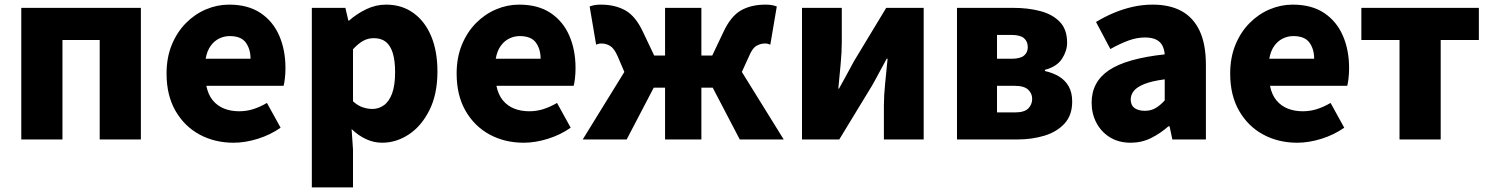

<svg xmlns="http://www.w3.org/2000/svg" viewBox="-20 -603 6443 830"><path d="M72 0V-569H589V0H411V-430H250V0Z M990 14Q908 14 842.5 -21.5Q777 -57 738.5 -124Q700 -191 700 -285Q700 -354 722.5 -409Q745 -464 783.5 -503Q822 -542 870.5 -562.5Q919 -583 970 -583Q1052 -583 1106 -547Q1160 -511 1187 -449Q1214 -387 1214 -309Q1214 -285 1211.5 -264Q1209 -243 1206 -232H872Q880 -193 900 -169Q920 -145 949 -133.5Q978 -122 1014 -122Q1045 -122 1074 -131Q1103 -140 1134 -158L1193 -51Q1149 -20 1094.5 -3Q1040 14 990 14ZM869 -349H1063Q1063 -391 1042.5 -419Q1022 -447 973 -447Q949 -447 927.5 -436.5Q906 -426 890.5 -404.5Q875 -383 869 -349Z M1328 207V-569H1473L1486 -514H1489Q1523 -544 1564 -563.5Q1605 -583 1649 -583Q1717 -583 1767 -547Q1817 -511 1844 -446.5Q1871 -382 1871 -294Q1871 -196 1836.5 -127Q1802 -58 1747.5 -22Q1693 14 1632 14Q1596 14 1562.5 -1.5Q1529 -17 1500 -45L1506 44V207ZM1590 -132Q1617 -132 1639.5 -148Q1662 -164 1675 -199Q1688 -234 1688 -291Q1688 -341 1678 -373.5Q1668 -406 1648 -422Q1628 -438 1596 -438Q1571 -438 1550 -426.5Q1529 -415 1506 -390V-165Q1527 -146 1548.5 -139Q1570 -132 1590 -132Z M2244 14Q2162 14 2096.5 -21.5Q2031 -57 1992.5 -124Q1954 -191 1954 -285Q1954 -354 1976.5 -409Q1999 -464 2037.5 -503Q2076 -542 2124.5 -562.5Q2173 -583 2224 -583Q2306 -583 2360 -547Q2414 -511 2441 -449Q2468 -387 2468 -309Q2468 -285 2465.5 -264Q2463 -243 2460 -232H2126Q2134 -193 2154 -169Q2174 -145 2203 -133.5Q2232 -122 2268 -122Q2299 -122 2328 -131Q2357 -140 2388 -158L2447 -51Q2403 -20 2348.5 -3Q2294 14 2244 14ZM2123 -349H2317Q2317 -391 2296.5 -419Q2276 -447 2227 -447Q2203 -447 2181.5 -436.5Q2160 -426 2144.5 -404.5Q2129 -383 2123 -349Z M2499 0 2679 -292 2650 -360Q2635 -394 2617.5 -404.5Q2600 -415 2579 -415Q2573 -415 2567.5 -413.5Q2562 -412 2557 -410L2529 -575Q2549 -583 2577 -583Q2639 -583 2683.5 -558Q2728 -533 2760 -464L2808 -363H2855V-569H3012V-363H3059L3107 -464Q3139 -533 3183 -558Q3227 -583 3290 -583Q3318 -583 3338 -575L3310 -410Q3305 -412 3299.5 -413.5Q3294 -415 3288 -415Q3267 -415 3249.5 -404.5Q3232 -394 3218 -360L3187 -292L3368 0H3178L3061 -224H3012V0H2855V-224H2806L2689 0Z M3447 0V-569H3619V-421Q3619 -379 3614 -325.5Q3609 -272 3604 -220H3607Q3621 -246 3640 -280Q3659 -314 3672 -339L3811 -569H3973V0H3801V-148Q3801 -190 3806.5 -243.5Q3812 -297 3817 -349H3813Q3799 -324 3780.5 -289Q3762 -254 3748 -230L3608 0Z M4117 0V-569H4361Q4425 -569 4477.5 -555Q4530 -541 4561.5 -508.5Q4593 -476 4593 -418Q4593 -383 4571 -349Q4549 -315 4497 -301V-296Q4533 -288 4559.5 -271.5Q4586 -255 4600.5 -228.5Q4615 -202 4615 -164Q4615 -105 4582 -69Q4549 -33 4495 -16.5Q4441 0 4376 0ZM4290 -349H4352Q4390 -349 4406.5 -362.5Q4423 -376 4423 -399Q4423 -424 4406.5 -438Q4390 -452 4352 -452H4290ZM4290 -117H4367Q4408 -117 4425 -134Q4442 -151 4442 -176Q4442 -199 4424.5 -215.5Q4407 -232 4366 -232H4290Z M4868 14Q4816 14 4778 -9.5Q4740 -33 4719.5 -72.5Q4699 -112 4699 -159Q4699 -249 4774 -299.5Q4849 -350 5015 -368Q5013 -391 5004 -407.5Q4995 -424 4976.5 -432.5Q4958 -441 4929 -441Q4895 -441 4859 -428Q4823 -415 4780 -391L4718 -508Q4756 -531 4795.5 -547.5Q4835 -564 4877 -573.5Q4919 -583 4963 -583Q5037 -583 5088 -555Q5139 -527 5166 -469.5Q5193 -412 5193 -323V0H5048L5036 -57H5031Q4996 -26 4955.5 -6Q4915 14 4868 14ZM4929 -124Q4956 -124 4976 -136Q4996 -148 5015 -169V-260Q4960 -253 4927.5 -240Q4895 -227 4881.5 -210Q4868 -193 4868 -173Q4868 -148 4884.5 -136Q4901 -124 4929 -124Z M5588 14Q5506 14 5440.5 -21.5Q5375 -57 5336.5 -124Q5298 -191 5298 -285Q5298 -354 5320.5 -409Q5343 -464 5381.5 -503Q5420 -542 5468.5 -562.5Q5517 -583 5568 -583Q5650 -583 5704 -547Q5758 -511 5785 -449Q5812 -387 5812 -309Q5812 -285 5809.5 -264Q5807 -243 5804 -232H5470Q5478 -193 5498 -169Q5518 -145 5547 -133.5Q5576 -122 5612 -122Q5643 -122 5672 -131Q5701 -140 5732 -158L5791 -51Q5747 -20 5692.5 -3Q5638 14 5588 14ZM5467 -349H5661Q5661 -391 5640.5 -419Q5620 -447 5571 -447Q5547 -447 5525.5 -436.5Q5504 -426 5488.5 -404.5Q5473 -383 5467 -349Z M6030 0V-430H5865V-569H6373V-430H6208V0Z"/></svg>

Font: Noto Sans SC Black
Style: Regular
Weight: 900
Designer: Ryoko NISHIZUKA  (kana, bopomofo & ideographs); Paul D. Hunt (Latin, Greek & Cyrillic); Sandoll Communications , Soo-you
Foundry: Adobe
Version: Version 2.004-H2;hotconv 1.0.118;makeotfexe 2.5.65603